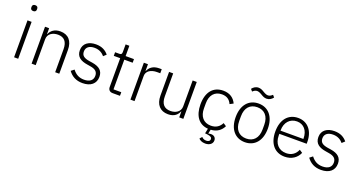

<svg xmlns="http://www.w3.org/2000/svg" viewBox="-48 -1516 4687 2503"><g transform="rotate(20 2296.0 -264.0)"><path d="M121 -651C148 -651 160 -666 160 -687V-697C160 -718 148 -733 121 -733C94 -733 82 -718 82 -697V-687C82 -666 94 -651 121 -651ZM93 0H150V-512H93Z M393 0V-360C393 -436 460 -473 532 -473C617 -473 663 -423 663 -319V0H720V-329C720 -454 656 -524 547 -524C465 -524 419 -484 396 -431H393V-512H336V0Z M1044 12C1157 12 1226 -45 1226 -140C1226 -222 1177 -267 1073 -283L1032 -289C959 -301 922 -324 922 -383C922 -441 965 -475 1038 -475C1109 -475 1151 -442 1178 -410L1216 -445C1178 -491 1126 -524 1041 -524C942 -524 867 -476 867 -380C867 -288 931 -251 1024 -237L1066 -230C1140 -219 1171 -188 1171 -134C1171 -72 1126 -37 1048 -37C980 -37 931 -64 889 -119L847 -86C893 -23 955 12 1044 12Z M1562 0V-50H1454V-462H1570V-512H1454V-655H1402V-551C1402 -522 1394 -512 1366 -512H1308V-462H1397V-63C1397 -25 1419 0 1460 0Z M1764 0V-350C1764 -416 1825 -456 1910 -456H1955V-512H1921C1833 -512 1788 -468 1768 -420H1764V-512H1707V0Z M2384 0H2441V-512H2384V-153C2384 -76 2317 -39 2246 -39C2161 -39 2114 -89 2114 -194V-512H2057V-183C2057 -58 2122 12 2231 12C2319 12 2361 -33 2380 -81H2384Z M2807 -524C2667 -524 2586 -425 2586 -256C2586 -96 2658 2 2786 11L2772 80L2803 83C2855 89 2869 105 2869 126C2869 152 2847 165 2818 165C2788 165 2767 153 2754 137L2726 168C2739 186 2770 205 2818 205C2874 205 2918 176 2918 127C2918 86 2889 63 2850 63C2839 63 2826 65 2814 68L2812 66L2824 11C2909 7 2965 -37 2996 -100L2954 -128C2925 -71 2877 -39 2807 -39C2703 -39 2647 -112 2647 -220V-292C2647 -400 2703 -473 2807 -473C2874 -473 2917 -442 2941 -387L2989 -412C2959 -478 2901 -524 2807 -524Z M3369 -618C3408 -618 3437 -639 3458 -666L3433 -695C3412 -676 3395 -665 3372 -665C3354 -665 3334 -672 3304 -690C3278 -706 3255 -718 3225 -718C3186 -718 3157 -697 3136 -670L3161 -641C3182 -660 3199 -671 3222 -671C3240 -671 3260 -664 3290 -646C3316 -630 3339 -618 3369 -618ZM3297 12C3432 12 3520 -88 3520 -256C3520 -424 3432 -524 3297 -524C3162 -524 3074 -424 3074 -256C3074 -88 3162 12 3297 12ZM3297 -39C3198 -39 3135 -105 3135 -224V-288C3135 -408 3198 -473 3297 -473C3396 -473 3459 -407 3459 -288V-224C3459 -104 3396 -39 3297 -39Z M3848 12C3945 12 4016 -38 4048 -113L4006 -141C3978 -74 3924 -38 3851 -38C3746 -38 3684 -113 3684 -220V-245H4063V-272C4063 -422 3978 -524 3847 -524C3711 -524 3624 -424 3624 -256C3624 -88 3711 12 3848 12ZM3847 -476C3939 -476 4001 -405 4001 -297V-289H3684V-294C3684 -402 3748 -476 3847 -476Z M4353 12C4466 12 4535 -45 4535 -140C4535 -222 4486 -267 4382 -283L4341 -289C4268 -301 4231 -324 4231 -383C4231 -441 4274 -475 4347 -475C4418 -475 4460 -442 4487 -410L4525 -445C4487 -491 4435 -524 4350 -524C4251 -524 4176 -476 4176 -380C4176 -288 4240 -251 4333 -237L4375 -230C4449 -219 4480 -188 4480 -134C4480 -72 4435 -37 4357 -37C4289 -37 4240 -64 4198 -119L4156 -86C4202 -23 4264 12 4353 12Z"/></g></svg>

Font: IBM Plex Arabic Light
Style: Regular
Weight: 300
Designer: Mike Abbink, Paul van der Laan, Pieter van Rosmalen, Wael Morcos, Khajak Apelian
Foundry: Bold Monday
Version: Version 1.0